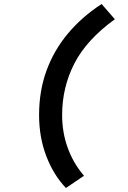

<svg xmlns="http://www.w3.org/2000/svg" viewBox="-20 -760 640 958"><path d="M309 178Q247 113 211 19Q175 -75 175 -186Q175 -307 212.5 -409Q250 -511 320 -594Q390 -677 487 -740L553 -664Q412 -562 351 -443Q290 -324 290 -186Q290 -99 318 -22Q346 55 399 117Z"/></svg>

Font: Source Code Pro ExtraLight
Style: Bold Italic
Weight: 700
Italic angle: -11°
Monospace: yes
Version: Version 1.016;hotconv 1.0.116;makeotfexe 2.5.65601